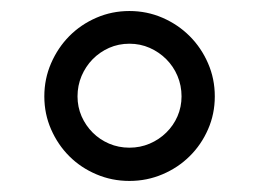

<svg xmlns="http://www.w3.org/2000/svg" viewBox="-20 -744 468 347"><path d="M60.1 -569.8Q60.1 -601.6 72.3 -629.6Q84.5 -657.7 105.2 -678.7Q126 -699.7 154.1 -711.9Q182.1 -724.1 213.9 -724.1Q245.6 -724.1 273.7 -711.9Q301.8 -699.7 322.8 -678.7Q343.8 -657.7 356 -629.6Q368.2 -601.6 368.2 -569.8Q368.2 -538.1 356 -510.3Q343.8 -482.4 322.8 -461.7Q301.8 -440.9 273.7 -429Q245.6 -417 213.9 -417Q182.1 -417 154.1 -429Q126 -440.9 105.2 -461.7Q84.5 -482.4 72.3 -510.3Q60.1 -538.1 60.1 -569.8ZM120.1 -569.8Q120.1 -550.8 127.4 -533.9Q134.8 -517.1 147.5 -504.4Q160.2 -491.7 177.2 -484.4Q194.3 -477.1 213.9 -477.1Q233.4 -477.1 250.5 -484.4Q267.6 -491.7 280.5 -504.4Q293.5 -517.1 300.8 -533.9Q308.1 -550.8 308.1 -569.8Q308.1 -589.4 300.8 -606.7Q293.5 -624 280.5 -637Q267.6 -649.9 250.5 -657.5Q233.4 -665 213.9 -665Q194.3 -665 177.2 -657.5Q160.2 -649.9 147.5 -637Q134.8 -624 127.4 -606.7Q120.1 -589.4 120.1 -569.8Z"/></svg>

Font: Genotype
Style: Regular
Weight: 400
Foundry: Ascender Corporation
Version: Version 1.00